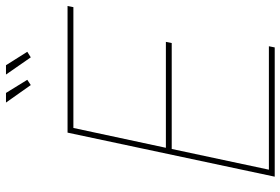

<svg xmlns="http://www.w3.org/2000/svg" viewBox="-172 -790 961 658"><g transform="rotate(-90 309.0 -460.5)"><path d="M287 -921H320L365 -848L347 -836ZM383 -921H415L461 -848L442 -836ZM184 -710H618L614 -690H200L132 -373H495L491 -353H128L57 -20H480L476 0H33Z"/></g></svg>

Font: Raleway-v4020 Thin
Style: Italic
Weight: 250
Italic angle: -12°
Designer: Matt McInerney, Pablo Impallari, Rodrigo Fuenzalida
Foundry: Matt McInerney, Pablo Impallari, Rodrigo Fuenzalida
Version: Version 4.020;PS 004.020;hotconv 1.0.88;makeotf.lib2.5.64775